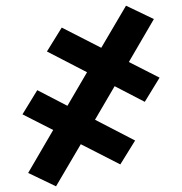

<svg xmlns="http://www.w3.org/2000/svg" viewBox="-20 -490 640 675"><path d="M177 165 79 118 167 -33 59 -88 111 -173 217 -118 286 -236 145 -309 197 -393 336 -322 423 -470 521 -423 433 -272 541 -217 489 -132 383 -187 314 -69 455 4 403 88 264 17Z"/></svg>

Font: Iosevka HT Extrabold Extended
Style: Regular
Weight: 800
Width: 7
Monospace: yes
Designer: Belleve Invis
Foundry: Belleve Invis
Version: Version 32.3.0; ttfautohint (v1.8.4)